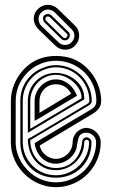

<svg xmlns="http://www.w3.org/2000/svg" viewBox="-20 -773 466 793"><path d="M396 -185.8Q396 -160.4 389.4 -136.7Q382.8 -113 370.8 -92.4Q358.9 -71.8 342 -54.7Q325.2 -37.6 304.6 -25.5Q283.9 -13.4 260.3 -6.7Q236.6 0 210.9 0Q186 0 162.6 -6.7Q139.2 -13.4 118.4 -25.6Q97.7 -37.8 80.6 -54.8Q63.5 -71.8 51 -92.4Q38.6 -113 31.7 -136.7Q24.9 -160.4 24.9 -185.8V-356Q24.9 -383.1 33.3 -409.7Q41.7 -436.3 56.9 -459.4Q72 -482.4 93.3 -500.6Q114.5 -518.8 139.9 -529.1Q156.7 -535.9 175.2 -538.9Q193.6 -542 210.9 -542Q229.2 -542 247.8 -538.9Q266.4 -535.9 283 -529.1Q308.6 -518.8 329.7 -500.6Q350.8 -482.4 366 -459.4Q381.1 -436.3 389.5 -409.7Q397.9 -383.1 397.9 -356Q397.9 -339.4 388.8 -326.3Q379.6 -313.2 366 -304.9L144 -172.1Q146.2 -160.4 152.5 -150.4Q158.7 -140.4 167.7 -132.9Q176.8 -125.5 187.9 -121.2Q199 -116.9 210.9 -116.9Q224.4 -116.9 236.9 -122.2Q249.5 -127.4 259 -136.8Q268.6 -146.2 274.3 -158.8Q280 -171.4 280 -186Q280 -198 284.7 -208.7Q289.3 -219.5 297.4 -227.5Q305.4 -235.6 316.2 -240.4Q326.9 -245.1 339.1 -245.1V-244.6Q350.3 -244.1 360.6 -239.1Q370.8 -234.1 378.8 -226.1Q386.7 -218 391.4 -207.5Q396 -197 396 -185.8ZM210.9 -20Q233.4 -20 254.4 -25.9Q275.4 -31.7 293.8 -42.5Q312.3 -53.2 327.6 -68.2Q343 -83.3 353.9 -101.7Q364.7 -120.1 370.8 -141.4Q377 -162.6 377 -185.8Q377 -193.6 373.7 -200.7Q370.4 -207.8 364.9 -213.1Q359.4 -218.5 352.1 -221.7Q344.7 -224.9 336.9 -224.9Q326.2 -224.9 319.6 -221.6Q313 -218.3 309.1 -212.6Q305.2 -207 303.2 -199.7Q301.3 -192.4 299.9 -184.2Q298.6 -176 297.1 -167.7Q295.7 -159.4 293 -152.1Q287.8 -140.1 279.3 -130Q270.8 -119.9 259.9 -112.5Q249 -105.2 236.6 -101.1Q224.1 -96.9 210.9 -96.9Q193.4 -96.9 178.2 -103.5Q163.1 -110.1 151.6 -121.5Q140.1 -132.8 132.7 -148.3Q125.2 -163.8 123 -181.9Q123.3 -182.1 124.1 -182.6Q125 -183.1 128.1 -184.9Q131.1 -186.8 137.2 -190.6Q143.3 -194.3 154.3 -200.9Q165.3 -207.5 182.1 -217.5Q199 -227.5 223.3 -242.1Q247.6 -256.6 280.3 -276.1Q313 -295.7 356 -321Q366.7 -327.1 372.3 -335.2Q377.9 -343.3 377.9 -356Q377.9 -379.2 371.9 -400.5Q366 -421.9 355.1 -440.3Q344.2 -458.7 329 -473.9Q313.7 -489 295.2 -499.6Q276.6 -510.3 255.2 -516.1Q233.9 -522 210.9 -522Q188 -522 166.7 -516.1Q145.5 -510.3 127.1 -499.4Q108.6 -488.5 93.5 -473.4Q78.4 -458.3 67.5 -439.8Q56.6 -421.4 50.8 -400.1Q44.9 -378.9 44.9 -356L44.7 -186.3Q44.7 -165 50.5 -144.4Q56.4 -123.8 67.1 -105.3Q77.9 -86.9 92.9 -71.3Q107.9 -55.7 126.3 -44.2Q144.8 -32.7 166.1 -26.4Q187.5 -20 210.9 -20ZM339.1 -206.1Q346.7 -204.8 352.3 -199.2Q357.9 -193.6 357.9 -185.8Q357.9 -154.1 346.8 -127.2Q335.7 -100.3 316 -80.7Q296.4 -61 269.4 -50Q242.4 -39.1 210.9 -39.1Q179.4 -39.1 152.5 -49.8Q125.5 -60.5 105.8 -80Q86.2 -99.4 75.1 -126.3Q64 -153.3 64 -185.5V-356Q64 -378.9 70.3 -399.8Q76.7 -420.7 88.5 -438.2Q100.3 -455.8 117.2 -469.6Q134 -483.4 155 -491.9Q169.4 -498 182.6 -501Q195.8 -503.9 210.9 -503.9Q241.7 -503.9 268.7 -492.3Q295.7 -480.7 315.7 -460.7Q335.7 -440.7 347.3 -413.7Q358.9 -386.7 358.9 -356Q358.9 -350.8 356.2 -346.4Q353.5 -342 349.1 -339.1L105 -194.1Q105 -168.9 113.3 -147.8Q121.6 -126.7 135.9 -111.5Q150.1 -96.2 169.6 -87.6Q189 -79.1 210.9 -79.1Q234.9 -79.1 253.9 -87.4Q272.9 -95.7 286.7 -110.1Q300.5 -124.5 308.7 -144Q316.9 -163.6 319.1 -186Q319.6 -194.6 324.7 -200.1Q329.8 -205.6 339.1 -206.1ZM210.9 -49.1Q238.3 -49.1 263.2 -59.8Q288.1 -70.6 306.9 -89.1Q325.7 -107.7 336.8 -132.6Q347.9 -157.5 347.9 -185.8Q347.9 -190.2 344.7 -193Q341.6 -195.8 336.9 -195.8Q333.3 -195.8 330.6 -193Q327.9 -190.2 327.9 -186Q327.9 -161.6 318.4 -140.5Q308.8 -119.4 292.7 -103.8Q276.6 -88.1 255.4 -79.1Q234.1 -70.1 210.9 -70.1Q182.4 -70.1 160.8 -81.1Q139.2 -92 124.5 -110.1Q109.9 -128.2 102.4 -151.4Q95 -174.6 95 -199Q95.7 -199 106.1 -204.8Q116.5 -210.7 132.9 -220.3Q149.4 -230 170.5 -242.6Q191.7 -255.1 213.9 -268.3Q236.1 -281.5 257.9 -294.6Q279.8 -307.6 297.7 -318.4Q315.7 -329.1 328 -336.5Q340.3 -344 344 -345.9Q346.2 -349.1 347.7 -350.7Q349.1 -352.3 349.1 -356Q349.1 -384.5 338.4 -409.8Q327.6 -435.1 309 -454Q290.3 -472.9 265 -484Q239.7 -495.1 210.9 -495.1Q197.5 -495.1 184.7 -492.2Q171.9 -489.3 158.9 -483.9Q139.4 -475.6 123.7 -462.6Q107.9 -449.7 96.9 -433.1Q85.9 -416.5 80 -397Q74 -377.4 74 -356V-185.5Q74 -157.2 84.7 -132.3Q95.5 -107.4 114 -88.9Q132.6 -70.3 157.6 -59.7Q182.6 -49.1 210.9 -49.1ZM95 -356Q95 -380.9 104 -402Q113 -423.1 128.7 -438.7Q144.3 -454.3 165.4 -463.1Q186.5 -471.9 210.9 -471.9Q224.4 -471.9 238.5 -468.6Q252.7 -465.3 266 -459Q279.3 -452.6 290.9 -443.2Q302.5 -433.8 311 -421.6Q319.6 -409.4 324.1 -394.4Q328.6 -379.4 327.9 -362.1Q327.4 -362.1 317.7 -356.6Q308.1 -351.1 292.7 -342.2Q277.3 -333.3 257.7 -321.7Q238 -310.1 217.2 -297.6Q196.3 -285.2 175.9 -272.9Q155.5 -260.7 138.7 -250.7Q121.8 -240.7 110.1 -233.5Q98.4 -226.3 95 -224.1ZM316.9 -366.9Q317.4 -385 308.2 -402.5Q299.1 -419.9 283.9 -433.6Q268.8 -447.3 249.6 -455.7Q230.5 -464.1 210.9 -464.1Q189 -464.1 169.6 -455.3Q150.1 -446.5 135.9 -431.8Q121.6 -417 113.3 -397.3Q105 -377.7 105 -356V-241ZM123 -356Q123 -374.3 130.4 -390.5Q137.7 -406.7 149.8 -418.8Q161.9 -430.9 177.7 -438Q193.6 -445.1 210.9 -445.1Q227.1 -445.1 240.8 -439.5Q254.6 -433.8 265.7 -424.6Q276.9 -415.3 285 -402.8Q293.2 -390.4 298.1 -377Q297.6 -376.7 296.3 -376.1Q294.9 -375.5 290 -372.7Q285.2 -369.9 275.3 -364Q265.4 -358.2 247.8 -347.7Q230.2 -337.2 203.5 -321.2Q176.8 -305.2 137.9 -282Q134.3 -279.8 130.5 -278.1Q126.7 -276.4 123 -273.9ZM273.9 -386 270 -392.1Q260.3 -408 245.1 -416.5Q230 -425 210.9 -425Q196.3 -425 184 -419.6Q171.6 -414.1 162.5 -404.8Q153.3 -395.5 148.2 -382.8Q143.1 -370.1 143.1 -356V-306.9ZM240 -618.9Q242.9 -616 247.1 -615.6Q251.2 -615.2 254.9 -618.9Q258.1 -622.1 258.9 -626.5Q259.8 -630.9 255.9 -634L186 -701.9Q183.6 -704.3 178.7 -705.1Q173.8 -705.8 169.9 -701.9Q168.5 -700.7 167.8 -698.6Q167.2 -696.5 167.5 -694.1Q167.7 -691.7 168.6 -689.7Q169.4 -687.7 170.9 -687ZM262.9 -641.1Q266.4 -637.7 267.6 -633.7Q268.8 -629.6 268.4 -625.7Q268.1 -621.8 266.4 -618.2Q264.6 -614.5 262 -612.1Q259.8 -609.4 256.2 -607.9Q252.7 -606.4 248.7 -606.3Q244.6 -606.2 240.7 -607.7Q236.8 -609.1 233.9 -612.1L164.1 -679.9Q161.4 -682.6 159.8 -686.5Q158.2 -690.4 157.8 -694.5Q157.5 -698.5 158.3 -702.4Q159.2 -706.3 161.9 -709Q164.8 -711.9 169.1 -713.5Q173.3 -715.1 177.7 -715.1Q182.1 -715.1 186.2 -713.5Q190.2 -711.9 192.9 -709ZM206.1 -721.9Q193.1 -733.4 178 -733.6Q162.8 -733.9 149.9 -720.9Q144.3 -715.1 141.6 -707.8Q138.9 -700.4 139.2 -693.1Q139.4 -685.8 142.3 -678.7Q145.3 -671.6 150.9 -666L220.9 -599.1Q226.6 -593.5 233.5 -590.5Q240.5 -587.4 247.8 -587.3Q255.1 -587.2 262.2 -589.7Q269.3 -592.3 274.9 -597.9Q281.2 -604 284.3 -611.2Q287.4 -618.4 287.4 -625.9Q287.4 -633.3 284.2 -640.4Q281 -647.5 274.9 -653.1ZM137.9 -653.1Q129.4 -661.6 124.6 -672.1Q119.9 -682.6 119.4 -693.6Q118.9 -704.6 122.9 -715.3Q127 -726.1 136 -735.1Q145 -744.1 155.6 -748.7Q166.3 -753.2 177.4 -753.2Q188.5 -753.2 199.2 -748.9Q210 -744.6 219 -736.1L289.1 -668Q298.1 -659.4 302.6 -648.6Q307.1 -637.7 307.1 -626.5Q307.1 -615.2 302.9 -604.4Q298.6 -593.5 290 -585Q281.7 -575.9 270.9 -571.8Q260 -567.6 248.7 -567.7Q237.3 -567.9 226.6 -572.3Q215.8 -576.7 208 -585Z"/></svg>

Font: TafelwerkOT
Style: Regular
Weight: 400
Designer: Peter Wiegel
Foundry: Peter Wiegel, based on an original design named Oxford by Christine Lord, 1969
Version: Version 1.000